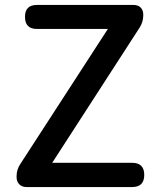

<svg xmlns="http://www.w3.org/2000/svg" viewBox="-20 -756 647 776"><path d="M87 0Q69 0 58 -11Q47 -22 47 -40V-43Q47 -71 62 -93L416 -639H129Q81 -639 81 -688Q81 -736 129 -736H520Q538 -736 548.5 -725.5Q559 -715 559 -697V-694Q559 -667 544 -644L191 -98H514Q563 -98 563 -49Q563 0 514 0H305Z"/></svg>

Font: GenSenRounded TW M
Style: Regular
Weight: 500
Version: Version 1.501;PS 1;hotconv 16.6.51;makeotf.lib2.5.65220